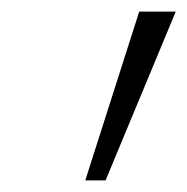

<svg xmlns="http://www.w3.org/2000/svg" viewBox="-20 -720 323 331"><path d="M220 -700H283L162 -409H127Z"/></svg>

Font: Jost* Light
Style: Italic
Weight: 300
Italic angle: -10°
Version: Version 3.7